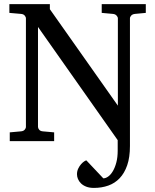

<svg xmlns="http://www.w3.org/2000/svg" viewBox="-20 -691 761 940"><path d="M641.1 -623Q628.4 -621.6 622.3 -614.7Q616.2 -607.9 616.2 -601.1V23.9Q616.2 79.1 602.8 117.9Q589.4 156.7 565.9 181.4Q542.5 206.1 510.3 217.5Q478 229 439.9 229Q418 229 402.3 222.9Q386.7 216.8 376.7 207Q366.7 197.3 361.8 185.5Q356.9 173.8 356.9 162.1Q356.9 147 363 134.3Q369.1 121.6 377 112.8Q384.8 104 392.3 99.1Q399.9 94.2 402.8 94.2L485.8 182.1Q497.6 182.1 510 173.1Q522.5 164.1 532.7 146.7Q543 129.4 549.6 104.2Q556.2 79.1 556.2 46.9V-4.9L166 -559.1V-69.8Q166 -63 171.9 -55.9Q177.7 -48.8 189.9 -47.9L245.1 -43V0H27.8V-43L82 -47.9Q94.7 -48.8 100.8 -55.9Q106.9 -63 106.9 -69.8V-601.1Q106.9 -607.9 100.8 -615Q94.7 -622.1 82 -623L25.9 -627.9V-670.9H224.1V-646L557.1 -173.8V-601.1Q557.1 -607.9 550.5 -615Q543.9 -622.1 532.2 -623L478 -627.9V-670.9H693.8V-627.9Z"/></svg>

Font: Charis SIL Am
Style: Regular
Weight: 400
Foundry: SIL International
Version: Version 5.000